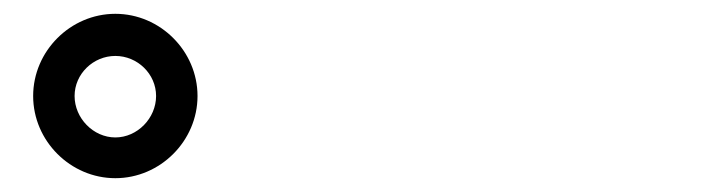

<svg xmlns="http://www.w3.org/2000/svg" viewBox="-20 -847 1040 278"><path d="M28 -708C28 -643 82 -589 147 -589C212 -589 266 -643 266 -708C266 -773 212 -827 147 -827C82 -827 28 -773 28 -708ZM88 -708C88 -740 115 -766 147 -766C179 -766 206 -740 206 -708C206 -676 179 -648 147 -648C115 -648 88 -676 88 -708Z"/></svg>

Font: Source Han Sans KR
Style: Bold
Weight: 700
Designer: Ryoko NISHIZUKA 西塚涼子 (kana, bopomofo & ideographs); Paul D. Hunt (Latin, Greek & Cyrillic); Sandoll Communications 산돌커뮤니
Foundry: Adobe
Version: Version 2.004;hotconv 1.0.118;makeotfexe 2.5.65603